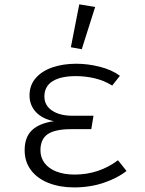

<svg xmlns="http://www.w3.org/2000/svg" viewBox="-20 -836 655 867"><path d="M302.6 -252.8Q228.7 -252.8 195.6 -230.3Q162.6 -207.7 162.6 -157.4Q162.6 -124.6 181.3 -99.7Q200 -74.9 234.9 -61.3Q269.7 -47.7 316.9 -47.7Q426.2 -47.7 512.8 -112.3L551.3 -64.1Q511.8 -32.3 449.5 -11Q387.2 10.3 314.4 10.3Q250.8 10.3 200 -9.5Q149.2 -29.2 120.3 -67.2Q91.3 -105.1 91.3 -157.4Q91.3 -217.4 125.1 -248.7Q159 -280 223.6 -288.7Q170.3 -299.5 141.8 -330.5Q113.3 -361.5 113.3 -405.1Q113.3 -451.3 141.5 -483.6Q169.7 -515.9 217.7 -532.1Q265.6 -548.2 324.6 -548.2Q376.4 -548.2 430.5 -534.6Q484.6 -521 521.5 -493.8L486.7 -449.7Q451.3 -471.8 409 -482.1Q366.7 -492.3 322.6 -492.3Q254.4 -492.3 217.4 -469.2Q180.5 -446.2 180.5 -400Q180.5 -360 215.1 -336.7Q249.7 -313.3 308.2 -313.3H402.1L392.3 -252.8ZM300 -622.6 337.9 -816.4 409.7 -804.6 349.2 -613.8Z"/></svg>

Font: Fira Code Fixed Light
Style: Regular
Weight: 300
Monospace: yes
Designer: Carrois Corporate, Edenspiekermann AG, Nikita Prokopov
Foundry: Carrois Corporate, Edenspiekermann AG, Nikita Prokopov
Version: Version 5.002